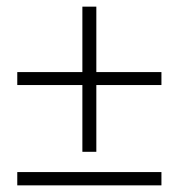

<svg xmlns="http://www.w3.org/2000/svg" viewBox="-20 -558 538 578"><path d="M228 -101V-302H32V-341H228V-538H270V-341H466V-302H270V-101ZM32 0V-40H466V0Z"/></svg>

Font: Nunito Sans 7pt Condensed ExtraLight
Style: Regular
Weight: 250
Width: 3
Designer: Vernon Adams
Foundry: Vernon Adams
Version: Version 3.101;gftools[0.9.27]